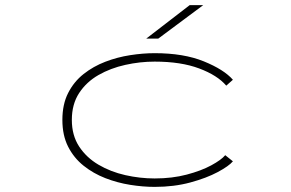

<svg xmlns="http://www.w3.org/2000/svg" viewBox="-20 -720 1140 751"><path d="M585 11Q539 11 489 3Q439 -5 392 -23.2Q345 -41.5 307 -71.8Q269 -102 246.5 -146.2Q224 -190.5 224 -251Q224 -312 246.5 -356.2Q269 -400.5 307 -430.5Q345 -460.5 392 -478.5Q439 -496.5 489 -504.2Q539 -512 585 -512Q698.5 -512 777.2 -480Q856 -448 891 -408L865 -385Q830.5 -425.5 759.2 -452.2Q688 -479 585 -479Q527.5 -479 470 -466.2Q412.5 -453.5 365.2 -426.5Q318 -399.5 289.5 -356Q261 -312.5 261 -251Q261 -190.5 289.5 -147Q318 -103.5 365.2 -75.8Q412.5 -48 470 -35Q527.5 -22 585 -22Q653.5 -22 710.2 -37Q767 -52 806.2 -73.2Q845.5 -94.5 861 -113L891 -89Q875.5 -70.5 831.8 -47Q788 -23.5 724.2 -6.2Q660.5 11 585 11ZM599 -569H552L722 -700H775Z"/></svg>

Font: Trispace Expanded Thin
Style: Regular
Weight: 100
Width: 7
Designer: Tyler Finck
Foundry: Etcetera Type Company
Version: Version 1.210; ttfautohint (v1.8.3)